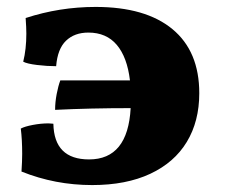

<svg xmlns="http://www.w3.org/2000/svg" viewBox="-20 -527 650 554"><path d="M555 -258Q555 -177 519 -117.5Q483 -58 413.5 -25.5Q344 7 246 7Q139 7 42 -32Q44 -62 44 -83Q44 -124 40 -156Q51 -162 74.5 -166.5Q98 -171 120 -171L134 -170Q136 -67 237 -67Q349 -67 357 -215Q240 -215 139 -210Q139 -232 143.5 -255.5Q148 -279 154 -295H355Q347 -362 317 -397.5Q287 -433 235 -433Q195 -433 170.5 -409.5Q146 -386 142 -336Q116 -336 87 -339.5Q58 -343 47 -349Q56 -385 56 -430Q56 -447 54 -475Q152 -507 256 -507Q400 -507 477.5 -443Q555 -379 555 -258Z"/></svg>

Font: Vollkorn SC Black
Style: Regular
Weight: 900
Designer: Friedrich Althausen
Foundry: Friedrich Althausen
Version: Version 4.015